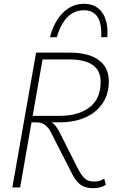

<svg xmlns="http://www.w3.org/2000/svg" viewBox="-20 -987 593 1011"><path d="M529 -46 537 -14Q522 -4 505 0Q488 4 469 4Q433 4 407.5 -12Q382 -28 360 -71L244 -298Q236 -314 217.5 -328.5Q199 -343 170 -343H146L86 0H45L170 -710H345Q446 -710 499.5 -671Q553 -632 553 -559Q553 -491 520 -442.5Q487 -394 429 -368.5Q371 -343 297 -343H251Q264 -336 275 -321Q286 -306 298 -282L388 -103Q411 -59 428.5 -45Q446 -31 477 -31Q494 -31 506.5 -35.5Q519 -40 529 -46ZM344 -674H204L152 -377H294Q392 -377 451 -421.5Q510 -466 510 -556Q510 -674 344 -674ZM513 -791Q520 -933 422 -933Q321 -933 279 -791H243Q265 -874 312 -920.5Q359 -967 422 -967Q485 -967 518 -921Q551 -875 545 -791Z"/></svg>

Font: Livvic ExtraLight
Style: Italic
Weight: 275
Italic angle: -10°
Designer: Jacques Le Bailly, Baron von Fonthausen
Version: Version 1.001; ttfautohint (v1.8.2)